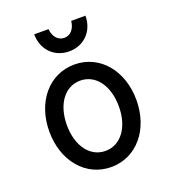

<svg xmlns="http://www.w3.org/2000/svg" viewBox="-140 -871 880 986"><g transform="rotate(-20 300.0 -378.0)"><path d="M300 10C438 10 538 -108 538 -270C538 -432 438 -550 300 -550C162 -550 62 -432 62 -270C62 -108 162 10 300 10ZM300 -78C216 -78 158 -156 158 -270C158 -384 216 -462 300 -462C384 -462 442 -384 442 -270C442 -156 384 -78 300 -78ZM238 -766H160C160 -682 219 -622 300 -622C381 -622 440 -682 440 -766H362C358 -724 334 -696 300 -696C266 -696 242 -723 238 -766Z"/></g></svg>

Font: CommitMono
Style: 500Regular
Weight: 500
Monospace: yes
Designer: Eigil Nikolajsen
Foundry: Eigil Nikolajsen
Version: Version 1.143